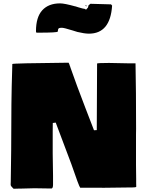

<svg xmlns="http://www.w3.org/2000/svg" viewBox="-20 -1113 883 1149"><path d="M794.4 -341.8 793.9 -309.1V-128.4L794.9 -42.5V-18.1L795.4 4.9Q792.5 8.8 771.5 8.8H758.8L605.5 10.7Q507.8 10.7 460 10.3Q452.6 2.4 406.7 -131.8L313.5 -379.4L295.9 -377L295.4 -327.1V-194.8L297.4 -62.5V-7.8Q297.4 14.2 287.6 15.1Q239.3 13.7 195.3 13.7H180.2L106.4 15.6H96.7L61.5 16.6L60.1 15.6Q43.9 0.5 43.9 -6.3V-15.1L44.4 -24.9L46.9 -215.3Q46.9 -528.8 52.7 -689.5L53.7 -730Q53.7 -734.4 390.1 -737.8Q393.1 -735.8 398.9 -716.3V-717.8L401.9 -708Q438 -604.5 489.7 -470.5Q541.5 -336.4 542.5 -333.5L559.1 -334.5L561 -732.4Q561 -736.3 632.3 -736.3L754.9 -733.9H791Q794.4 -572.3 794.4 -341.8ZM509.8 -1081.1 521 -1090.3 644.5 -1086.9Q646 -1086.4 650.9 -1079.6Q640.1 -911.6 512.2 -911.6Q485.4 -911.6 442.9 -921.9L414.6 -930.7Q362.8 -946.8 350.8 -946.8Q338.9 -946.8 333.7 -944.6Q328.6 -942.4 327.6 -936.5Q326.7 -930.7 325.7 -924.1Q324.7 -917.5 211.4 -917.5H198.2Q195.3 -920.4 195.3 -926.3Q195.3 -1010.3 232.9 -1051.5Q270.5 -1092.8 339.8 -1092.8Q365.7 -1092.8 430.7 -1074.7V-1075.2Q445.3 -1069.8 473.1 -1062.5L487.8 -1059.6Q489.7 -1059.6 494.6 -1054.7L506.8 -1068.4Q509.3 -1076.7 509.8 -1081.1ZM490.7 -1078.1 495.1 -1083 498.5 -1074.7Z"/></svg>

Font: Bowlby One
Style: Regular
Weight: 400
Designer: vernon adams
Foundry: vernon adams
Version: Version 1.000